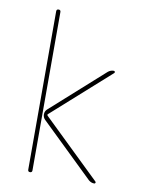

<svg xmlns="http://www.w3.org/2000/svg" viewBox="-84 -811 669 872"><g transform="rotate(10 250.0 -375.0)"><path d="M385.7 -9.8 141.6 -246.1Q131.8 -255.9 131.8 -270Q131.8 -284.2 142.6 -293.9L383.8 -509.8Q395.5 -519.5 410.2 -519.5Q414.1 -519.5 415.5 -516.1Q417 -512.7 414.1 -509.8L149.4 -273.4Q146.5 -270.5 149.4 -266.6L415 -9.8Q418 -6.8 416.5 -3.4Q415 0 411.1 0Q397.5 0 385.7 -9.8ZM105.5 -9.8V-740.2Q105.5 -750 115.2 -750Q125 -750 125 -740.2V-9.8Q125 0 115.2 0Q105.5 0 105.5 -9.8Z"/></g></svg>

Font: Rounded Mgen+ 1mn thin
Style: Regular
Weight: 100
Designer: [Source Han Sans]
Ryoko NISHIZUKA  (kana & ideographs); Paul D. Hunt (Latin, Greek & Cyrillic); Wenlong ZHANG  (bopomofo
Version: Version 1.059.20150602